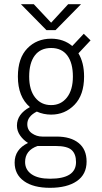

<svg xmlns="http://www.w3.org/2000/svg" viewBox="-20 -697 490 918"><path d="M367.5 -677 245.5 -553H202L80 -677H141.5L224.5 -588.5L306 -677ZM250.5 -44Q318 -44 356 -13.2Q394 17.5 394 75.5Q394 137 347.2 169Q300.5 201 219 201Q139.5 201 94.8 169Q50 137 50 80.5Q50 17 114 -13.5Q91.5 -27.5 76.2 -49.2Q61 -71 61 -96.5Q61 -151.5 123 -185Q65.5 -234 65.5 -331Q65.5 -419 110.5 -465.5Q155.5 -512 224.5 -512Q284 -512 325.5 -477L380.5 -535.5L413 -504L355 -442Q382 -397.5 382 -331Q382 -243 336.2 -196Q290.5 -149 224.5 -149Q188 -149 156 -163.5Q110.5 -140.5 110.5 -103.5Q110.5 -75 132.8 -59.5Q155 -44 182.5 -44ZM224.5 -194.5Q271.5 -194.5 300 -230.8Q328.5 -267 328.5 -331Q328.5 -396 301.8 -431.8Q275 -467.5 224.5 -467.5Q173.5 -467.5 146.5 -431.8Q119.5 -396 119.5 -331Q119.5 -267 148 -230.8Q176.5 -194.5 224.5 -194.5ZM100 77.5Q100 114.5 130.8 136Q161.5 157.5 219.5 157.5Q343.5 157.5 343.5 78Q343.5 39 322.2 20Q301 1 245.5 1H159.5Q100 22 100 77.5Z"/></svg>

Font: League Mono Condensed UltraLight
Style: Regular
Weight: 200
Width: 1
Designer: Tyler Finck
Foundry: The League of Moveable Type / Tyler Finck
Version: Version 2.210